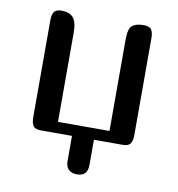

<svg xmlns="http://www.w3.org/2000/svg" viewBox="-76 -571 735 793"><g transform="rotate(10 292.0 -174.5)"><path d="M297 153Q277 153 264 141.5Q251 130 251 105V0H120Q96 0 88 -12.5Q80 -25 80 -47V-455Q80 -478 88 -490Q96 -502 120 -502Q153 -502 168.5 -483.5Q184 -465 184 -420V-47H400V-431Q400 -476 415.5 -489Q431 -502 464 -502Q488 -502 496 -490Q504 -478 504 -455V-47Q504 -25 496 -12.5Q488 0 464 0H343V104Q343 129 332.5 141Q322 153 297 153Z"/></g></svg>

Font: Marmelad
Style: Regular
Weight: 400
Designer: Manvel Shmavonyan
Foundry: Cyreal
Version: Version 1.110; ttfautohint (v1.8.4.7-5d5b)